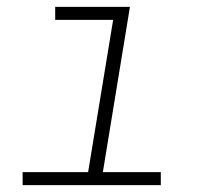

<svg xmlns="http://www.w3.org/2000/svg" viewBox="-20 -540 640 560"><path d="M46 0V-38H237L310 -482H141V-520H359L280 -38H449V0Z"/></svg>

Font: Iosevka SS04 XLt Ex
Style: Italic
Weight: 200
Width: 7
Italic angle: -9°
Monospace: yes
Designer: Belleve Invis
Foundry: Belleve Invis
Version: Version 19.0.0; ttfautohint (v1.8.4)